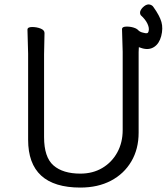

<svg xmlns="http://www.w3.org/2000/svg" viewBox="-20 -829 753 867"><path d="M181 -680 179 -584V-210Q179 -119 221.5 -82Q264 -45 343 -45Q399 -45 442 -70.5Q485 -96 509.5 -140.5Q534 -185 534 -242V-595L531 -697Q531 -709 552 -709Q573 -709 590 -702Q596 -700 600 -696H601Q610 -685 624 -682Q638 -678 643.5 -679Q649 -680 651 -688Q655 -702 646 -721.5Q637 -741 616 -760Q611 -767 613 -777Q617 -790 631 -801Q645 -812 658 -808Q668 -805 673 -797Q701 -758 709 -729.5Q717 -701 708 -666Q699 -632 676 -617Q653 -602 622 -611Q614 -613 607 -616L606 -594V-230Q606 -156 573 -100Q540 -44 481 -13Q422 18 343 18Q107 18 107 -198V-586L104 -695Q104 -707 125 -707Q146 -707 163.5 -700Q181 -693 181 -680Z"/></svg>

Font: LXGW WenKai Lite
Style: Regular
Weight: 400
Designer: LXGW / Fontworks Inc.
Foundry: LXGW / Fontworks Inc.
Version: Version 1.511; March 25, 2025